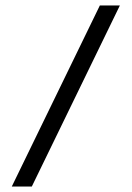

<svg xmlns="http://www.w3.org/2000/svg" viewBox="-20 -680 480 700"><path d="M23 0 344 -660H417L96 0Z"/></svg>

Font: El Messiri
Style: Regular
Weight: 400
Designer: Mohamed Gaber
Foundry: Kief Type Foundry
Version: Version 2.020